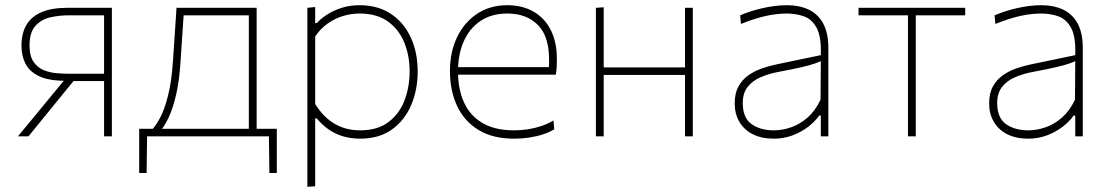

<svg xmlns="http://www.w3.org/2000/svg" viewBox="-20 -524 4272 738"><path d="M49 0Q78 -35 107.2 -70.5Q136.5 -106 164.5 -140L244 -236.5L232 -213.5Q167.5 -213.5 130.5 -231Q93.5 -248.5 78 -279Q62.5 -309.5 62.5 -348Q62.5 -396 81.8 -428.5Q101 -461 140.2 -477.5Q179.5 -494 239 -494Q268.5 -494 301 -494Q333.5 -494 362.5 -494Q391.5 -494 410 -494Q410 -456.5 410 -420.8Q410 -385 410 -348.2Q410 -311.5 410 -271V-221Q410 -160.5 410 -108.5Q410 -56.5 410 0H380Q380 -36 380 -69.5Q380 -103 380 -137.8Q380 -172.5 380 -211V-271Q380 -324 380 -370.5Q380 -417 380 -465H240.5Q208 -465 174 -457.5Q140 -450 116.8 -425.2Q93.5 -400.5 93.5 -349Q93.5 -308.5 109.2 -286Q125 -263.5 149 -254Q173 -244.5 199.8 -242.5Q226.5 -240.5 248 -240.5H388V-212.5H252.5L276.5 -229.5L203 -139.5Q175 -105 146.2 -69.8Q117.5 -34.5 89.5 0Z M936.5 -5Q936.5 -42.5 936.5 -76.5Q936.5 -110.5 936.5 -145.8Q936.5 -181 936.5 -221V-271Q936.5 -311.5 936.5 -347Q936.5 -382.5 936.5 -417Q936.5 -451.5 936.5 -489L954.5 -465H673.5L687.5 -489Q685.5 -456.5 683.2 -425.8Q681 -395 678.8 -360.8Q676.5 -326.5 673.5 -282Q670.5 -230.5 661.5 -182.2Q652.5 -134 637 -93.2Q621.5 -52.5 598 -22L565 -26.5Q580.5 -43 596.8 -74Q613 -105 626.2 -157.8Q639.5 -210.5 645 -291Q649.5 -358 652.5 -403.8Q655.5 -449.5 658.5 -494H966.5Q966.5 -456.5 966.5 -420.8Q966.5 -385 966.5 -348.2Q966.5 -311.5 966.5 -271V-221Q966.5 -160.5 966.5 -110.8Q966.5 -61 966.5 -5ZM515 141Q515 120 515 99.2Q515 78.5 515 57.5Q515 36 515 14.2Q515 -7.5 515 -29Q561 -29 608.5 -29Q656 -29 700.5 -29H858.5Q903 -29 950.5 -29Q998 -29 1044 -29Q1044 -7.5 1044 14.2Q1044 36 1044 57.5Q1044 78.5 1044 99.2Q1044 120 1044 141H1015.5L1013.5 -6L1028 0H531L545.5 -6L543.5 141Z M1161.5 194Q1161.5 137.5 1161.5 84.5Q1161.5 31.5 1161.5 -29V-271Q1161.5 -324.5 1161.5 -381.5Q1161.5 -438.5 1161.5 -494L1191.5 -497V-435H1197.5Q1212 -451.5 1236.5 -467.5Q1261 -483.5 1293 -493.8Q1325 -504 1362.5 -504Q1432 -504 1482 -471Q1532 -438 1558.8 -380.2Q1585.5 -322.5 1585.5 -249Q1585.5 -179.5 1560.8 -120.8Q1536 -62 1486.8 -26.5Q1437.5 9 1364.5 9Q1329 9 1298.8 0Q1268.5 -9 1243.2 -26.5Q1218 -44 1197.5 -69H1191.5V-29Q1191.5 31.5 1191.5 83.5Q1191.5 135.5 1191.5 192ZM1364.5 -23Q1431.5 -23 1473.5 -55Q1515.5 -87 1535 -138.5Q1554.5 -190 1554.5 -249Q1554.5 -310.5 1533.8 -361Q1513 -411.5 1470.5 -441.8Q1428 -472 1362.5 -472Q1329 -472 1297.5 -462.2Q1266 -452.5 1238.8 -433Q1211.5 -413.5 1191.5 -384V-124Q1211.5 -92 1236.8 -69.5Q1262 -47 1293.8 -35Q1325.5 -23 1364.5 -23Z M1956.5 9Q1873.5 9 1818.8 -24.8Q1764 -58.5 1736.8 -117.2Q1709.5 -176 1709.5 -251Q1709.5 -324.5 1737.2 -381.8Q1765 -439 1814.5 -471.5Q1864 -504 1929.5 -504Q1988 -504 2031 -479.2Q2074 -454.5 2097.2 -408.2Q2120.5 -362 2120.5 -297Q2120.5 -280 2119.8 -265.8Q2119 -251.5 2116.5 -237L2089.5 -264Q2090.5 -272.5 2090.5 -280Q2090.5 -287.5 2090.5 -295Q2090.5 -386 2046.5 -429Q2002.5 -472 1930.5 -472Q1869.5 -472 1827 -443.5Q1784.5 -415 1762.5 -365Q1740.5 -315 1740.5 -251V-249Q1740.5 -180 1764 -129.2Q1787.5 -78.5 1835.2 -50.8Q1883 -23 1956.5 -23Q1983 -23 2009 -27Q2035 -31 2059.8 -39.2Q2084.5 -47.5 2107.5 -61L2110.5 -27Q2091.5 -15.5 2067 -7.5Q2042.5 0.5 2014.2 4.8Q1986 9 1956.5 9ZM1725.5 -237V-266H2094.5L2116.5 -263V-237Z M2270.5 0Q2270.5 -56.5 2270.5 -108.5Q2270.5 -160.5 2270.5 -221V-271Q2270.5 -311.5 2270.5 -348.2Q2270.5 -385 2270.5 -420.8Q2270.5 -456.5 2270.5 -494L2300.5 -496Q2300.5 -458.5 2300.5 -422.2Q2300.5 -386 2300.5 -349Q2300.5 -312 2300.5 -271V-221Q2300.5 -160.5 2300.5 -108.5Q2300.5 -56.5 2300.5 0ZM2287.5 -236V-265H2631V-236ZM2613 0Q2613 -56.5 2613 -108.5Q2613 -160.5 2613 -221V-271Q2613 -311.5 2613 -348.2Q2613 -385 2613 -420.8Q2613 -456.5 2613 -494H2643Q2643 -456.5 2643 -420.8Q2643 -385 2643 -348.2Q2643 -311.5 2643 -271V-221Q2643 -160.5 2643 -108.5Q2643 -56.5 2643 0Z M2955 9Q2907 9 2873.2 -8.2Q2839.5 -25.5 2821.8 -56Q2804 -86.5 2804 -127Q2804 -166 2818.8 -192.2Q2833.5 -218.5 2857.2 -235Q2881 -251.5 2908.5 -261Q2936 -270.5 2962 -276L3135 -312Q3137.5 -381 3119.8 -415.2Q3102 -449.5 3071.2 -460.8Q3040.5 -472 3004 -472Q2987 -472 2967.8 -470Q2948.5 -468 2927.2 -463.5Q2906 -459 2881.2 -451.2Q2856.5 -443.5 2828 -432L2825 -465Q2843 -473 2864.8 -480Q2886.5 -487 2910.2 -492.5Q2934 -498 2958 -501Q2982 -504 3004 -504Q3052.5 -504 3088.5 -487Q3124.5 -470 3144.2 -433.5Q3164 -397 3164 -339Q3164 -316.5 3164 -281Q3164 -245.5 3164 -211V-137Q3164 -107 3164 -73.5Q3164 -40 3164 0H3135V-80H3129Q3112 -56 3085.2 -35.8Q3058.5 -15.5 3025 -3.2Q2991.5 9 2955 9ZM2955 -23Q2987.5 -23 3021.2 -34.8Q3055 -46.5 3084.5 -72.5Q3114 -98.5 3134 -141L3135 -289Q3125.5 -284.5 3109.5 -279Q3093.5 -273.5 3062 -266Q3030.5 -258.5 2974 -248Q2936.5 -241 2905 -227.8Q2873.5 -214.5 2854.2 -190.5Q2835 -166.5 2835 -128Q2835 -71 2868.8 -47Q2902.5 -23 2955 -23Z M3470 0Q3470 -56.5 3470 -108.5Q3470 -160.5 3470 -221V-271Q3470 -311.5 3470 -347Q3470 -382.5 3470 -417Q3470 -451.5 3470 -489L3482.5 -465H3465.5Q3421 -465 3373.5 -465Q3326 -465 3280 -465V-494H3690V-465Q3644 -465 3596.5 -465Q3549 -465 3504.5 -465H3487.5L3500 -489Q3500 -451.5 3500 -417Q3500 -382.5 3500 -347Q3500 -311.5 3500 -271V-221Q3500 -160.5 3500 -108.5Q3500 -56.5 3500 0Z M3933 9Q3885 9 3851.2 -8.2Q3817.5 -25.5 3799.8 -56Q3782 -86.5 3782 -127Q3782 -166 3796.8 -192.2Q3811.5 -218.5 3835.2 -235Q3859 -251.5 3886.5 -261Q3914 -270.5 3940 -276L4113 -312Q4115.5 -381 4097.8 -415.2Q4080 -449.5 4049.2 -460.8Q4018.5 -472 3982 -472Q3965 -472 3945.8 -470Q3926.5 -468 3905.2 -463.5Q3884 -459 3859.2 -451.2Q3834.5 -443.5 3806 -432L3803 -465Q3821 -473 3842.8 -480Q3864.5 -487 3888.2 -492.5Q3912 -498 3936 -501Q3960 -504 3982 -504Q4030.5 -504 4066.5 -487Q4102.5 -470 4122.2 -433.5Q4142 -397 4142 -339Q4142 -316.5 4142 -281Q4142 -245.5 4142 -211V-137Q4142 -107 4142 -73.5Q4142 -40 4142 0H4113V-80H4107Q4090 -56 4063.2 -35.8Q4036.5 -15.5 4003 -3.2Q3969.5 9 3933 9ZM3933 -23Q3965.5 -23 3999.2 -34.8Q4033 -46.5 4062.5 -72.5Q4092 -98.5 4112 -141L4113 -289Q4103.5 -284.5 4087.5 -279Q4071.5 -273.5 4040 -266Q4008.5 -258.5 3952 -248Q3914.5 -241 3883 -227.8Q3851.5 -214.5 3832.2 -190.5Q3813 -166.5 3813 -128Q3813 -71 3846.8 -47Q3880.5 -23 3933 -23Z"/></svg>

Font: Commissioner Thin
Style: Regular
Weight: 100
Designer: Kostas Bartsokas
Foundry: Kostas Bartsokas
Version: Version 1.001;gftools[0.9.23]